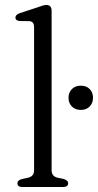

<svg xmlns="http://www.w3.org/2000/svg" viewBox="-20 -752 394 772"><path d="M187.5 -709V-67.5Q187.5 -43 211.5 -37.5L235.5 -32.5Q254 -27 254 -15.5Q254 0 233 0H70Q50 0 50 -15.5Q50 -27 68 -32L93 -37.5Q117 -43 117 -67.5V-643Q117 -665.5 98.5 -667L58.5 -667.5Q42 -669.5 42 -681.5Q42 -693 60.5 -699.5L129.5 -722Q141.5 -726.5 150.5 -729.2Q159.5 -732 166 -732Q187.5 -732 187.5 -709ZM305 -310Q282.5 -310 269 -323.8Q255.5 -337.5 255.5 -359Q255.5 -380 269 -393.8Q282.5 -407.5 305 -407.5Q327.5 -407.5 340.8 -393.8Q354 -380 354 -359Q354 -338 340.8 -324Q327.5 -310 305 -310Z"/></svg>

Font: Fraunces 9pt Soft Light
Style: Regular
Weight: 300
Version: Version 1.000;[0bf87f6ff]